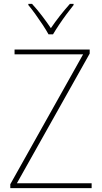

<svg xmlns="http://www.w3.org/2000/svg" viewBox="-20 -969 525 989"><path d="M452 0H33V-20L408 -689H55V-714H442V-693L67 -25H452ZM230 -792Q218 -814 199.5 -842Q181 -870 161.5 -897Q142 -924 126 -943V-949H145Q170 -922 196 -888Q222 -854 242 -824Q285 -887 340 -949H359V-943Q342 -922 322 -895Q302 -868 284 -841Q266 -814 253 -792Z"/></svg>

Font: Noto Sans Kannada SemiCondensed Thin
Style: Regular
Weight: 100
Width: 4
Designer: Jelle Bosma - Monotype Design Team
Foundry: Monotype Imaging Inc.
Version: Version 2.005; ttfautohint (v1.8.4.7-5d5b)